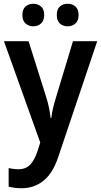

<svg xmlns="http://www.w3.org/2000/svg" viewBox="-20 -761 538 1021"><path d="M1 -542H132L225 -247Q234 -219 240 -190.5Q246 -162 249 -134H253Q256 -160 262.5 -188Q269 -216 279 -247L368 -542H497L290 73Q262 158 212.5 199Q163 240 95 240Q73 240 56.5 237.5Q40 235 26 232V133Q36 135 50 137Q64 139 78 139Q118 139 141.5 113.5Q165 88 180 41L194 -3ZM99 -681Q99 -712 116 -726.5Q133 -741 157 -741Q181 -741 198 -726.5Q215 -712 215 -681Q215 -651 198 -636Q181 -621 157 -621Q133 -621 116 -636Q99 -651 99 -681ZM282 -681Q282 -712 298.5 -726.5Q315 -741 340 -741Q364 -741 381 -726.5Q398 -712 398 -681Q398 -651 381 -636Q364 -621 340 -621Q315 -621 298.5 -636Q282 -651 282 -681Z"/></svg>

Font: Noto Sans Sinhala UI SemiCondensed SemiBold
Style: Regular
Weight: 600
Width: 4
Designer: Jelle Bosma - Monotype Design Team
Foundry: Monotype Imaging Inc.
Version: Version 2.006; ttfautohint (v1.8.4.7-5d5b)